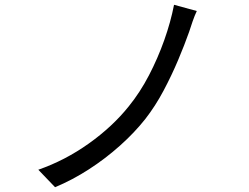

<svg xmlns="http://www.w3.org/2000/svg" viewBox="-20 -765 1040 802"><path d="M802 -719Q793 -700 784.5 -675.5Q776 -651 770 -632Q751 -578 724 -514Q697 -450 663 -386Q629 -322 587 -268Q542 -211 481 -156.5Q420 -102 351 -57.5Q282 -13 210 17L140 -56Q252 -95 351 -165.5Q450 -236 518 -321Q565 -379 602 -450Q639 -521 666 -597Q693 -673 707 -745Z"/></svg>

Font: Chiron Sans HK TT
Style: Regular
Weight: 400
Designer: Ryoko NISHIZUKA 西塚涼子 (kana, bopomofo & ideographs); Paul D. Hunt (Latin, Greek & Cyrillic); Sandoll Communications 산돌커뮤니
Foundry: Adobe
Version: Version 2.022;hotconv 1.0.109;makeotfexe 2.5.65596